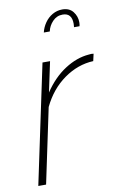

<svg xmlns="http://www.w3.org/2000/svg" viewBox="-84 -778 516 826"><g transform="rotate(-10 174.0 -365.0)"><path d="M125 -520H158L130 -388Q170 -448 222 -481.5Q274 -515 327 -519Q333 -520 338.5 -520Q344 -520 348 -519L341 -488Q273 -485 213 -442.5Q153 -400 118 -327L49 0H15ZM153 -646Q158 -668 171.5 -687.5Q185 -707 205 -718.5Q225 -730 248 -730Q279 -730 295 -709.5Q311 -689 311 -663Q311 -658 310.5 -654Q310 -650 309 -646H285Q285 -650 285.5 -653.5Q286 -657 286 -661Q286 -708 246 -708Q220 -708 202 -689Q184 -670 179 -646Z"/></g></svg>

Font: Raleway Thin ExtraLight
Style: Italic
Weight: 250
Italic angle: -12°
Version: Version 4.026